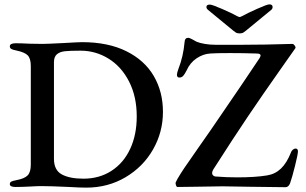

<svg xmlns="http://www.w3.org/2000/svg" viewBox="-20 -852 1399 879"><path d="M297 4Q211 0 169 0Q151 0 117 2Q79 4 51 4Q25 4 25 -9Q25 -17 31.5 -20.5Q38 -24 54 -27Q92 -34 106.5 -49Q121 -64 121 -98V-550Q121 -584 107 -598.5Q93 -613 54 -621Q38 -624 31.5 -628Q25 -632 25 -640Q25 -647 32 -650.5Q39 -654 51 -654Q76 -654 114 -652L173 -651Q196 -651 272 -655Q340 -659 356 -659Q475 -659 558.5 -617.5Q642 -576 684 -504Q726 -432 726 -340Q726 -247 680.5 -167.5Q635 -88 554.5 -40.5Q474 7 375 7Q347 7 297 4ZM606 -319Q606 -410 571 -478.5Q536 -547 477 -583.5Q418 -620 349 -620Q301 -620 277.5 -617.5Q254 -615 240.5 -603.5Q227 -592 227 -567V-125Q227 -73 263 -53.5Q299 -34 362 -34Q435 -34 490.5 -70Q546 -106 576 -170.5Q606 -235 606 -319ZM1121 3Q1039 1 999 1Q913 3 870 3L793 4Q788 4 785.5 -4.5Q783 -13 784 -16Q788 -27 806 -55.5Q824 -84 842 -109Q862 -138 888 -175.5Q914 -213 945 -257Q1111 -499 1169 -587Q1173 -595 1173 -598Q1173 -607 1155 -607Q1093 -609 1033 -609Q967 -609 942 -607Q910 -605 880 -585Q850 -565 834 -529Q826 -513 819 -505Q812 -497 801 -497Q790 -497 790 -510Q790 -518 797 -537Q819 -593 825 -659Q826 -679 842 -679Q847 -679 860 -672Q873 -665 880 -661Q894 -655 917.5 -651Q941 -647 966 -647H1089Q1189 -647 1319 -651Q1324 -651 1329.5 -643Q1335 -635 1332 -631L1268 -540Q1184 -421 1116.5 -321Q1049 -221 957 -77Q951 -67 951 -60Q951 -54 955 -49.5Q959 -45 966 -44Q1016 -40 1066 -40Q1149 -40 1203 -49Q1240 -55 1266.5 -80.5Q1293 -106 1312 -154Q1314 -161 1320.5 -166.5Q1327 -172 1333 -172Q1344 -172 1344 -159Q1344 -146 1330.5 -92Q1317 -38 1308 -13Q1301 5 1287 5Q1239 5 1121 3ZM1066 -778Q1074 -774 1077 -774Q1080 -774 1088 -778Q1111 -791 1157 -811.5Q1203 -832 1213 -832Q1228 -832 1228 -820Q1228 -812 1222 -807L1121 -724Q1102 -708 1095 -703.5Q1088 -699 1077 -699Q1066 -699 1059 -703.5Q1052 -708 1033 -724L932 -807Q925 -813 925 -820Q925 -831 941 -831Q951 -831 997 -811Q1043 -791 1066 -778Z"/></svg>

Font: EB Garamond Medium
Style: Regular
Weight: 500
Designer: Georg Duffner and Octavio Pardo
Foundry: Georg Duffner
Version: Version 1.000